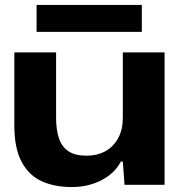

<svg xmlns="http://www.w3.org/2000/svg" viewBox="-20 -748 735 777"><path d="M271 9Q201 9 149 -14.5Q97 -38 67.5 -93Q38 -148 38 -241V-536H207V-271Q207 -223 218.5 -188.5Q230 -154 257 -136Q284 -118 329 -118Q375 -118 408 -137Q441 -156 459 -190.5Q477 -225 477 -270V-536H646V0H484L477 -94H469Q444 -46 390 -18.5Q336 9 271 9ZM128 -619V-728H554V-619Z"/></svg>

Font: Mona Sans Expanded
Style: Bold
Weight: 700
Width: 7
Designer: Deni Anggara
Foundry: GitHub
Version: Version 2.000